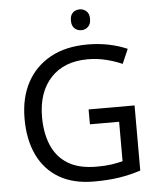

<svg xmlns="http://www.w3.org/2000/svg" viewBox="-61 -1018 849 1028"><g transform="rotate(-5 364.0 -503.5)"><path d="M407 -428H654V-78Q596 -59 537 -50Q478 -41 403 -41Q292 -41 216 -85.5Q140 -130 100.5 -212.5Q61 -295 61 -408Q61 -520 105 -602Q149 -684 231.5 -729.5Q314 -775 431 -775Q491 -775 544.5 -764Q598 -753 644 -733L610 -655Q572 -672 524.5 -684Q477 -696 426 -696Q298 -696 226.5 -619Q155 -542 155 -408Q155 -323 182.5 -257.5Q210 -192 269 -155.5Q328 -119 424 -119Q471 -119 504 -124Q537 -129 564 -136V-348H407ZM406 -966Q426 -966 441.5 -952.5Q457 -939 457 -910Q457 -882 441.5 -868Q426 -854 406 -854Q384 -854 369 -868Q354 -882 354 -910Q354 -939 369 -952.5Q384 -966 406 -966Z"/></g></svg>

Font: Noto Sans Tamil UI
Style: Regular
Weight: 400
Designer: Jelle Bosma - Monotype Design Team
Foundry: Monotype Imaging Inc.
Version: Version 2.004; ttfautohint (v1.8.4.7-5d5b)